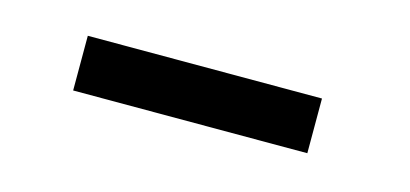

<svg xmlns="http://www.w3.org/2000/svg" viewBox="-26 -780 463 217"><g transform="rotate(15 205.5 -671.0)"><path d="M60 -639V-703H334V-639Z"/></g></svg>

Font: Instrument Sans Condensed Medium
Style: Regular
Weight: 500
Width: 3
Designer: Rodrigo Fuenzalida
Foundry: fragTYPE
Version: Version 1.000;gftools[0.9.28]